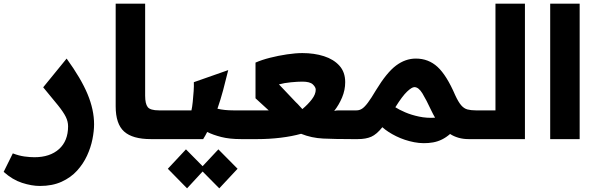

<svg xmlns="http://www.w3.org/2000/svg" viewBox="-111 -760 3256 1049"><path d="M107 256Q62 256 9.5 239Q-43 222 -91 179L-41 78Q-7 91 23 95Q53 99 77 99Q162 99 211.5 54.5Q261 10 261 -70Q261 -96 248.5 -121.5Q236 -147 206 -184.5Q176 -222 125 -283L253 -440Q332 -331 367.5 -245.5Q403 -160 403 -81Q403 -44 394 1Q385 46 364.5 90.5Q344 135 310 172.5Q276 210 225.5 233Q175 256 107 256Z M713 0Q613 0 567 -41.5Q521 -83 521 -179V-740H682V-237Q682 -193 696 -175Q710 -157 757 -157H796V0Z M796 -157H935Q939 -174 942 -203Q945 -232 947 -261.5Q949 -291 948 -311L1136 -377Q1122 -319 1108 -267Q1094 -215 1077 -166Q1115 -157 1163 -157H1206V0Q1143 0 1098 -11.5Q1053 -23 1021 -39Q1011 -19 999 0H796Q766 0 766 -78Q766 -157 796 -157ZM911 269 806 162 905 56 996 148 1082 56 1187 162 1087 269 996 177Z M1206 -157H1334Q1347 -157 1357 -157L1285 -223V-418Q1319 -433 1364.5 -444.5Q1410 -456 1457 -463Q1504 -470 1541 -470Q1606 -470 1659 -453Q1712 -436 1743.5 -401Q1775 -366 1775 -311Q1775 -268 1758 -227.5Q1741 -187 1715 -154Q1727 -157 1738 -157H1834V0H1809Q1719 0 1655 -3Q1591 -6 1534 -29Q1484 -15 1422 -7.5Q1360 0 1296 0H1206Q1176 0 1176 -78Q1176 -157 1206 -157ZM1541 -164Q1572 -190 1593 -217.5Q1614 -245 1614 -270Q1614 -284 1598 -299Q1582 -314 1541 -314Q1516 -314 1479 -310.5Q1442 -307 1413 -299L1505 -202Q1516 -192 1524.5 -182Q1533 -172 1541 -164Z M1834 -157H1837Q1853 -157 1867 -166Q1881 -175 1899 -199Q1917 -223 1943 -267Q2002 -364 2053 -402Q2104 -440 2161 -440Q2230 -440 2279.5 -394.5Q2329 -349 2376 -240Q2393 -203 2408.5 -185Q2424 -167 2443 -162Q2462 -157 2488 -157H2499V0H2449Q2419 0 2393.5 -7.5Q2368 -15 2348 -28Q2306 9 2255 18Q2204 27 2152 17Q2100 7 2054 -15.5Q2008 -38 1978 -65Q1947 -26 1917.5 -13Q1888 0 1844 0H1834Q1804 0 1804 -78Q1804 -157 1834 -157ZM2153 -284Q2139 -284 2113 -259.5Q2087 -235 2049 -174Q2069 -161 2102.5 -146.5Q2136 -132 2178.5 -123Q2221 -114 2266 -117Q2261 -126 2255.5 -136Q2250 -146 2246 -155Q2218 -215 2197 -249.5Q2176 -284 2153 -284Z M2499 -157H2596V-740H2757V0H2499Q2469 0 2469 -78Q2469 -157 2499 -157Z M2895 -740H3056V0H2895Z"/></svg>

Font: Readex Pro
Style: Bold
Weight: 700
Designer: Bonnie Shaver-Troup, Thomas Jockin
Foundry: Lexend
Version: Version 1.203; ttfautohint (v1.8.3)